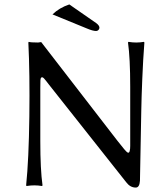

<svg xmlns="http://www.w3.org/2000/svg" viewBox="-20 -837 758 867"><path d="M108 -645 110 -648Q118 -645 152 -645L166 -647L509 -203Q549 -151 556.5 -148Q564 -145 566 -157Q568 -164 568 -178V-445Q568 -574 558 -645L560 -648Q578 -645 595 -645Q612 -645 630 -648L632 -645Q626 -567 622.5 -481.5Q619 -396 618 -339.5Q617 -283 615 -179Q613 -75 612 -21Q610 10 593 10Q568 10 550 -14L201 -455Q186 -475 179 -482.5Q172 -490 167.5 -487.5Q163 -485 162.5 -475Q162 -465 162 -439V-200Q162 -71 172 0L170 3Q152 0 135 0Q118 0 100 3L98 0Q110 -116 112.5 -311Q115 -506 108 -645ZM293 -817 414 -733Q429 -722 429 -712Q429 -706 424.5 -701.5Q420 -697 414 -697Q399 -697 371 -709L217 -772Q248 -802 293 -817Z"/></svg>

Font: Libertinus Sans
Style: Regular
Weight: 400
Designer: Philipp H. Poll
Foundry: Khaled Hosny
Version: Version 6.1